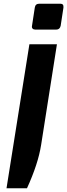

<svg xmlns="http://www.w3.org/2000/svg" viewBox="-20 -775 361 1032"><path d="M152 -636 167 -734Q170 -755 191 -755H305Q323 -755 321 -734L306 -636Q301 -616 283 -616H169Q160 -616 155 -621.5Q150 -627 152 -636ZM138 -537H286L201 4Q185 106 125 237H15Z"/></svg>

Font: Exo
Style: Bold Italic
Weight: 700
Italic angle: -9°
Designer: Natanael Gama
Foundry: Natanael Gama
Version: Version 1.500; ttfautohint (v1.6)